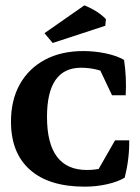

<svg xmlns="http://www.w3.org/2000/svg" viewBox="-20 -680 516 708"><path d="M292 8.3Q161.1 8.3 90.8 -53.7Q20.5 -115.7 20.5 -231.4Q20.5 -311 53.2 -369.4Q85.9 -427.7 145.8 -459.7Q205.6 -491.7 287.1 -491.7Q330.1 -491.7 371.1 -482.9Q412.1 -474.1 437.5 -459Q447.3 -392.6 443.4 -328.6H393.1L341.3 -438L390.1 -403.3Q337.9 -430.2 278.8 -430.2Q153.3 -430.2 153.3 -249Q153.3 -53.2 300.3 -53.2Q361.3 -53.2 411.6 -80.6L409.2 -37.6L339.4 -49.3L404.3 -162.6H456.5Q457.5 -95.2 439.9 -24.9Q415 -9.8 375 -0.7Q335 8.3 292 8.3ZM174.3 -521.5 144 -557.6 291 -660.2Q341.3 -640.1 370.6 -609.4L368.2 -585Z"/></svg>

Font: Markazi Text
Style: Regular
Weight: 400
Designer: Borna Izadpanah (Arabic designer), Fiona Ross (Arabic design director) and Florian Runge (Latin designer)
Foundry: Borna Izadpanah and Florian Runge
Version: Version 1.000